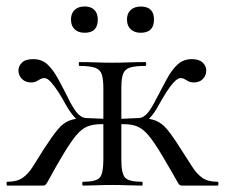

<svg xmlns="http://www.w3.org/2000/svg" viewBox="-22 -580 702 600"><path d="M238 0Q235 0 235 -6Q235 -12 238 -12Q278.6 -12 289.8 -25Q301 -38 301 -81V-303.4Q301 -332.4 296.1 -347.4Q291.2 -362.4 275.2 -368.2Q259.2 -374 226.2 -374Q224.2 -374 224.2 -380Q224.2 -386 226.2 -386Q253 -386 278.6 -385Q304.2 -384 329 -384Q353.6 -384 379.1 -385Q404.6 -386 432 -386Q434.8 -386 434.8 -380Q434.8 -374 432 -374Q400 -374 383.9 -368.8Q367.8 -363.6 362.5 -348.6Q357.2 -333.6 357.2 -304.6V-81Q357.2 -38 368.8 -25Q380.4 -12 421.6 -12Q423.8 -12 423.8 -6Q423.8 0 421.6 0Q402.2 0 377.9 -1Q353.6 -2 329 -2Q304.2 -2 280.5 -1Q256.8 0 238 0ZM0.6 0Q-1.6 0 -1.6 -6Q-1.6 -12 0.6 -12Q31 -12 48.4 -24Q65.8 -36 80.5 -59.1Q95.2 -82.2 116.2 -116Q142.2 -156 159 -176Q175.8 -196 195.5 -203.5Q215.2 -211 249 -211Q259.6 -211 273.3 -210.1Q287 -209.2 303.9 -208.6Q320.8 -208 338.8 -207L337.8 -189Q312 -192 294.4 -192Q268.4 -192 250.5 -184.5Q232.6 -177 215.6 -156.5Q198.6 -136 174.6 -96Q152.8 -59.2 142.2 -39.7Q131.6 -20.2 126.7 -11.7Q121.8 -3.2 119 -1.6Q116.2 0 110.8 0ZM249 -194.2Q229 -194.2 213.4 -211Q197.8 -227.8 183 -253.8Q173.6 -272 161.2 -291.2Q148.8 -310.4 137.3 -323.2Q125.8 -336 117.2 -336Q109.8 -336 104.1 -332.8Q98.4 -329.6 92 -326Q85.6 -322.4 75.4 -322.4Q56.8 -322.4 46.2 -333.7Q35.6 -345 35.6 -359.8Q35.6 -373.6 46.7 -384.4Q57.8 -395.2 81.6 -395.2Q108.2 -395.2 125.7 -379.3Q143.2 -363.4 159.9 -333Q176.6 -302.6 198.4 -258.6Q205 -246.6 212.4 -235.6Q219.8 -224.6 229.1 -217.8Q238.4 -211 249 -211ZM548.2 0Q542.8 0 540 -1.6Q537.2 -3.2 532.4 -11.7Q527.6 -20.2 516.5 -39.7Q505.4 -59.2 483.6 -96Q459.6 -136 442.5 -156.5Q425.4 -177 407.7 -184.5Q390 -192 364 -192Q346.2 -192 321.2 -189L320.2 -207Q338.4 -208 355.3 -208.6Q372.2 -209.2 386.3 -210.1Q400.4 -211 410 -211Q443.8 -211 463.5 -203.5Q483.2 -196 500 -176Q516.8 -156 542 -116Q564 -82.2 578.6 -59.1Q593.2 -36 610.7 -24Q628.2 -12 657.6 -12Q660.6 -12 660.6 -6Q660.6 0 657.6 0ZM410 -194.2V-211Q420.6 -211 429.6 -217.8Q438.6 -224.6 446 -235.6Q453.4 -246.6 459.8 -258.6Q482.6 -302.6 499.2 -333Q515.8 -363.4 533.8 -379.3Q551.8 -395.2 577.4 -395.2Q600.4 -395.2 611.5 -384.4Q622.6 -373.6 622.6 -359.8Q622.6 -345 612.5 -333.7Q602.4 -322.4 583.6 -322.4Q573.6 -322.4 566.7 -326Q559.8 -329.6 554.6 -332.8Q549.4 -336 542 -336Q533.6 -336 521.5 -323.2Q509.4 -310.4 497.4 -291.2Q485.4 -272 475.2 -253.8Q461.6 -227.8 445.9 -211Q430.2 -194.2 410 -194.2ZM242.8 -477.6Q222.6 -477.6 211.2 -488.5Q199.8 -499.4 199.8 -519Q199.8 -538.2 211.2 -549Q222.6 -559.8 242.8 -559.8Q262.2 -559.8 272.9 -549Q283.6 -538.2 283.6 -519Q283.6 -477.6 242.8 -477.6ZM417.6 -477.6Q398.2 -477.6 386.5 -488.5Q374.8 -499.4 374.8 -519Q374.8 -538.2 386.5 -548.9Q398.2 -559.6 417.6 -559.6Q459.2 -559.6 459.2 -519Q459.2 -477.6 417.6 -477.6Z"/></svg>

Font: Cormorant Infant Light
Style: Regular
Weight: 300
Designer: Christian Thalmann (Catharsis Fonts)
Foundry: Catharsis Fonts
Version: Version 4.001